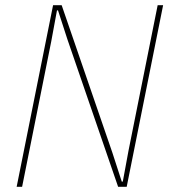

<svg xmlns="http://www.w3.org/2000/svg" viewBox="-20 -718 653 738"><path d="M239 -567 203 -678H199L177 -559L65 0H44L184 -698H217L412 -131L448 -20H452L474 -139L586 -698H607L467 0H434Z"/></svg>

Font: IBM Plex Sans Cond Thin
Style: Italic
Weight: 100
Width: 3
Italic angle: -11°
Designer: Mike Abbink, Paul van der Laan, Pieter van Rosmalen
Foundry: Bold Monday
Version: Version 1.3